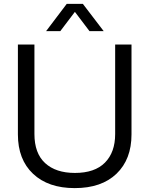

<svg xmlns="http://www.w3.org/2000/svg" viewBox="-20 -958 768 987"><path d="M364 9Q228 9 150 -64.5Q72 -138 72 -267V-729H157V-269Q157 -170 212 -119.5Q267 -69 365 -69Q467 -69 519.5 -122Q572 -175 572 -269V-729H656V-267Q656 -139 579 -65Q502 9 364 9ZM217 -798 323 -938H406L513 -798H440L365 -897L290 -798Z"/></svg>

Font: Mona Sans
Style: Regular
Weight: 400
Designer: Deni Anggara
Foundry: GitHub
Version: Version 2.000;Glyphs 3.2.3 (3260)